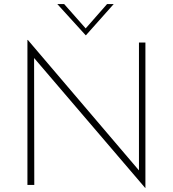

<svg xmlns="http://www.w3.org/2000/svg" viewBox="-20 -917 857 952"><path d="M700 15 140 -640 149 -650 150 0H116V-719H118L681 -58L669 -56V-706H701V15ZM298 -897 413 -767 395 -765 511 -897H544L406 -742H405L264 -897Z"/></svg>

Font: Josefin Sans Thin ExtraLight
Style: Regular
Weight: 250
Version: Version 2.001